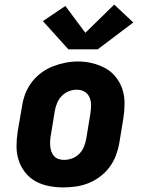

<svg xmlns="http://www.w3.org/2000/svg" viewBox="-20 -809 640 837"><path d="M256 8Q224 8 193 2Q162 -4 135.5 -18.5Q109 -33 90 -57Q71 -81 61.5 -110Q52 -139 52 -171Q52 -203 57 -235L76 -345Q80 -373 90 -399.5Q100 -426 117.5 -449.5Q135 -473 159 -491Q183 -509 210 -519.5Q237 -530 264.5 -535.5Q292 -541 320 -541Q352 -541 382.5 -533.5Q413 -526 439.5 -511.5Q466 -497 485 -473Q504 -449 513.5 -420Q523 -391 523 -359Q523 -327 518 -295L500 -185Q495 -157 485 -130.5Q475 -104 457.5 -80.5Q440 -57 416 -39Q392 -21 365.5 -10.5Q339 0 311 4Q283 8 256 8ZM259 -112Q277 -112 294.5 -118.5Q312 -125 325.5 -138.5Q339 -152 346 -169.5Q353 -187 356 -204L374 -314Q377 -333 377 -351Q377 -369 370 -385Q363 -401 348 -409.5Q333 -418 314 -418Q297 -418 279.5 -411Q262 -404 249 -390.5Q236 -377 229 -360Q222 -343 219 -326L201 -216Q199 -204 198.5 -191.5Q198 -179 199.5 -167.5Q201 -156 205 -145.5Q209 -135 217 -127Q225 -119 236 -115.5Q247 -112 259 -112ZM406 -594H278L167 -717L265 -783L352 -666L478 -789L561 -711Z"/></svg>

Font: Iosevka Curly Slab HvExObl
Style: Regular
Weight: 900
Width: 7
Italic angle: -9°
Monospace: yes
Designer: Belleve Invis
Foundry: Belleve Invis
Version: Version 11.1.0; ttfautohint (v1.8.3)